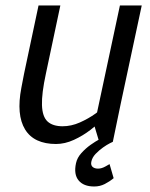

<svg xmlns="http://www.w3.org/2000/svg" viewBox="-20 -520 550 704"><path d="M68.3 -250H148.3Q132.5 -177 133.9 -134.6Q135.3 -92.2 154.3 -74.6Q173.3 -57 210 -57L186 8Q104.5 8 71.9 -45.5Q39.3 -99 58.3 -198ZM422.7 -140 325.7 -60 419.7 -500H499.7ZM148.3 -250H68.3L121.3 -500H201.3ZM325.7 -60 422.7 -140 393.7 0H343.7ZM387.3 -150 411.5 -141.7Q411.5 -141.7 398.9 -126.5Q386.3 -111.3 364 -89.1Q341.7 -66.8 312.8 -44.6Q284 -22.3 251 -7.2Q218 8 185 8L209 -57Q241.5 -57 272.9 -71Q304.3 -85 330.2 -103.5Q356 -122 371.7 -136Q387.3 -150 387.3 -150ZM393.7 0Q393.7 0 382.8 5.3Q372 10.7 357.7 20.8Q343.3 31 330.5 44.3Q317.7 57.7 314.7 73.7Q312.5 85.7 319.6 92Q326.7 98.3 339.7 98.3Q352.7 98.3 367.2 90Q381.7 81.7 381.7 81.7L396.7 133.3Q381.7 145.8 364 154.8Q346.3 163.8 325.5 163.8Q286.5 163.8 268.2 141.5Q249.8 119.2 258.7 78.3Q263 58.2 278.6 41Q294.2 23.8 312.3 11Q330.5 -1.8 343.9 -8.9Q357.3 -16 357.3 -16Z"/></svg>

Font: Epunda Sans Light
Style: Italic
Weight: 300
Italic angle: -12.0243°
Designer: Simon Atzbach
Foundry: typofactur
Version: Version 2.204